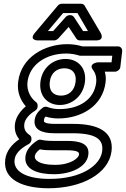

<svg xmlns="http://www.w3.org/2000/svg" viewBox="-20 -764 673 1026"><path d="M116 72C107 142 183 167 268 167C357 167 444 130 452 63C460 0 399 -11 340 -11H266C237 -11 217 -13 199 -17C192 -19 185 -17 179 -13C144 10 120 38 116 72ZM166 72C167 61 173 49 193 34C212 38 234 39 260 39H334C398 39 404 50 402 63C400 80 359 117 274 117C187 117 164 90 166 72ZM58 89C61 61 84 32 133 6C142 1 147 -8 148 -16V-20C149 -29 145 -38 139 -42C119 -55 106 -72 110 -102C113 -127 137 -154 167 -172C175 -177 180 -185 181 -193V-197C182 -205 179 -214 173 -218C145 -239 121 -279 127 -327C139 -421 228 -478 334 -478C361 -478 385 -473 404 -467C406 -466 409 -466 411 -466H580L576 -431H502C502 -431 449 -425 478 -389C489 -375 497 -351 494 -323C483 -232 404 -181 297 -181C277 -181 254 -184 234 -192C226 -195 216 -194 209 -189C189 -174 169 -154 165 -122C159 -72 202 -52 269 -52H365C493 -52 534 -20 526 44C517 118 418 192 245 192C116 192 50 150 58 89ZM8 89C-6 200 110 242 239 242C418 242 561 164 576 44C589 -62 502 -102 371 -102H275C210 -102 214 -116 215 -122C216 -132 218 -135 224 -141C246 -134 270 -131 291 -131C413 -131 528 -196 544 -323C547 -344 545 -363 540 -381H595C606 -381 621 -391 623 -406L633 -491C634 -502 626 -516 611 -516H421C398 -523 371 -528 340 -528C219 -528 93 -459 77 -327C70 -272 90 -227 118 -196C92 -174 65 -141 60 -102C56 -68 65 -41 83 -20C42 8 13 45 8 89ZM300 -203C365 -203 425 -251 434 -327C443 -401 396 -449 330 -449C265 -449 205 -403 196 -327C187 -251 234 -203 300 -203ZM306 -253C266 -253 240 -277 246 -327C252 -375 284 -399 324 -399C364 -399 390 -375 384 -327C378 -277 345 -253 306 -253ZM236 -598 317 -694H394L450 -598H424L375 -673C371 -679 363 -683 357 -683H352C344 -683 335 -678 331 -673L264 -598ZM166 -588C133 -548 182 -548 182 -548H270C276 -548 285 -552 291 -558L347 -620L388 -558C391 -553 398 -548 406 -548H493C542 -548 518 -588 518 -588L432 -734C429 -740 421 -744 413 -744H310C303 -744 295 -741 289 -734Z"/></svg>

Font: Falling Sky
Style: ExtOuObl
Weight: 400
Designer: Paul D. Hunt
Foundry: Adobe Systems Incorporated
Version: Version 1.02